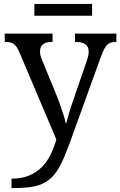

<svg xmlns="http://www.w3.org/2000/svg" viewBox="-20 -705 605 965"><path d="M564.9 -536.1V-494.1H562Q547.4 -494.1 536.9 -491Q526.4 -487.8 517.8 -479Q509.3 -470.2 502 -455.1Q494.6 -439.9 485.8 -416L334 3.9Q316.4 52.2 300.8 88.9Q285.2 125.5 268.1 151.6Q251 177.7 230.7 194.8Q210.4 211.9 184.6 222.2Q158.7 232.4 125 236.3Q91.3 240.2 46.9 240.2H38.1V192.9Q88.9 192.9 125.5 177.7Q162.1 162.6 188.7 136.2Q215.3 109.9 233.2 74Q251 38.1 263.2 -3.9L78.1 -440.9Q71.3 -456.5 64.9 -466.6Q58.6 -476.6 50.5 -482.9Q42.5 -489.3 32 -491.7Q21.5 -494.1 6.8 -494.1H3.9V-536.1H244.1V-494.1H241.2Q210.9 -494.1 196 -482.4Q181.2 -470.7 181.2 -445.8Q181.2 -437.5 182.9 -429Q184.6 -420.4 189 -409.2L262.2 -231Q269 -213.9 276.6 -193.6Q284.2 -173.3 290.8 -153.6Q297.4 -133.8 302.7 -116.2Q308.1 -98.6 310.1 -85.9H313Q318.4 -107.9 327.9 -139.4Q337.4 -170.9 350.1 -207L417 -401.9Q421.4 -414.1 423.6 -425.3Q425.8 -436.5 425.8 -444.8Q425.8 -470.7 409.4 -482.4Q393.1 -494.1 359.9 -494.1H356.9V-536.1ZM442.9 -626H152.8V-685.1H442.9Z"/></svg>

Font: Noto Serif
Style: Regular
Weight: 400
Designer: Monotype Design team
Foundry: Monotype Imaging Inc.
Version: Version 1.02